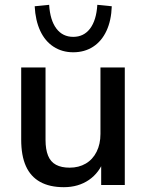

<svg xmlns="http://www.w3.org/2000/svg" viewBox="-20 -768 609 797"><path d="M245 9Q186 9 146.5 -13Q107 -35 87.5 -78.5Q68 -122 68 -188V-488H169V-187Q169 -148 179.5 -122Q190 -96 212.5 -84Q235 -72 269 -72Q307 -72 336 -89Q365 -106 381 -138Q397 -170 397 -212V-488H498V0H400V-107H413Q393 -51 349 -21Q305 9 245 9ZM284 -551Q238 -551 202.5 -574Q167 -597 147 -640Q127 -683 124 -742L184 -748Q188 -684 214 -649.5Q240 -615 284 -615Q328 -615 354 -649.5Q380 -684 384 -748L444 -742Q442 -683 422 -640Q402 -597 366.5 -574Q331 -551 284 -551Z"/></svg>

Font: Nunito Sans 12pt SemiBold
Style: Regular
Weight: 600
Designer: Vernon Adams
Foundry: Vernon Adams
Version: Version 3.101;gftools[0.9.27]